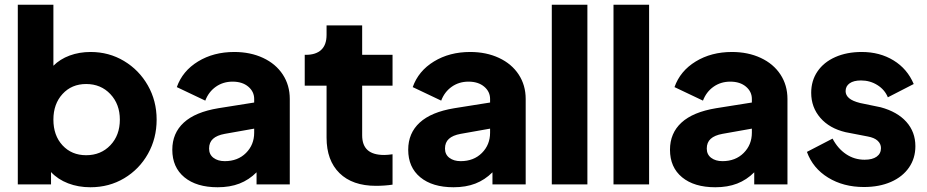

<svg xmlns="http://www.w3.org/2000/svg" viewBox="-20 -777 3908 809"><path d="M195 -52V0H55V-757H205V-500Q233 -528 273.5 -543Q314 -558 362 -558Q439 -558 502.5 -520Q566 -482 603 -417Q640 -352 640 -273Q640 -194 603.5 -129Q567 -64 503.5 -26Q440 12 361 12Q310 12 267 -4.5Q224 -21 195 -52ZM343 -123Q405 -123 445 -165Q485 -207 485 -273Q485 -338 445 -380.5Q405 -423 343 -423Q282 -423 243.5 -381Q205 -339 205 -273Q205 -206 243.5 -164.5Q282 -123 343 -123Z M706 -146Q706 -216 754.5 -260.5Q803 -305 900 -321L1051 -345V-360Q1051 -391 1026 -412Q1001 -433 960 -433Q920 -433 889.5 -411.5Q859 -390 845 -353L725 -410Q749 -478 814.5 -518Q880 -558 967 -558Q1035 -558 1088.5 -533Q1142 -508 1171.5 -463Q1201 -418 1201 -360V0H1061V-51Q1029 -19 989 -3.5Q949 12 897 12Q808 12 757 -30Q706 -72 706 -146ZM927 -98Q982 -98 1016.5 -132.5Q1051 -167 1051 -218V-235L927 -213Q894 -207 877.5 -192Q861 -177 861 -151Q861 -126 879.5 -112Q898 -98 927 -98Z M1356 -197V-416H1264V-546H1269Q1311 -546 1333.5 -567Q1356 -588 1356 -630V-670H1506V-546H1634V-416H1506V-207Q1506 -165 1529 -144.5Q1552 -124 1599 -124Q1613 -124 1634 -127V1Q1601 6 1564 6Q1465 6 1410.5 -47.5Q1356 -101 1356 -197Z M1700 -146Q1700 -216 1748.5 -260.5Q1797 -305 1894 -321L2045 -345V-360Q2045 -391 2020 -412Q1995 -433 1954 -433Q1914 -433 1883.5 -411.5Q1853 -390 1839 -353L1719 -410Q1743 -478 1808.5 -518Q1874 -558 1961 -558Q2029 -558 2082.5 -533Q2136 -508 2165.5 -463Q2195 -418 2195 -360V0H2055V-51Q2023 -19 1983 -3.5Q1943 12 1891 12Q1802 12 1751 -30Q1700 -72 1700 -146ZM1921 -98Q1976 -98 2010.5 -132.5Q2045 -167 2045 -218V-235L1921 -213Q1888 -207 1871.5 -192Q1855 -177 1855 -151Q1855 -126 1873.5 -112Q1892 -98 1921 -98Z M2305 -757H2455V0H2305Z M2565 -757H2715V0H2565Z M2803 -146Q2803 -216 2851.5 -260.5Q2900 -305 2997 -321L3148 -345V-360Q3148 -391 3123 -412Q3098 -433 3057 -433Q3017 -433 2986.5 -411.5Q2956 -390 2942 -353L2822 -410Q2846 -478 2911.5 -518Q2977 -558 3064 -558Q3132 -558 3185.5 -533Q3239 -508 3268.5 -463Q3298 -418 3298 -360V0H3158V-51Q3126 -19 3086 -3.5Q3046 12 2994 12Q2905 12 2854 -30Q2803 -72 2803 -146ZM3024 -98Q3079 -98 3113.5 -132.5Q3148 -167 3148 -218V-235L3024 -213Q2991 -207 2974.5 -192Q2958 -177 2958 -151Q2958 -126 2976.5 -112Q2995 -98 3024 -98Z M3380 -137 3488 -193Q3510 -151 3545 -127.5Q3580 -104 3623 -104Q3656 -104 3674 -117Q3692 -130 3692 -153Q3692 -171 3678 -184Q3664 -197 3636 -202L3543 -220Q3475 -236 3436.5 -280.5Q3398 -325 3398 -386Q3398 -437 3424.5 -476Q3451 -515 3499.5 -536.5Q3548 -558 3611 -558Q3687 -558 3745 -522.5Q3803 -487 3830 -423L3721 -367Q3708 -399 3677 -418.5Q3646 -438 3608 -438Q3577 -438 3560 -426Q3543 -414 3543 -393Q3543 -376 3557.5 -363.5Q3572 -351 3604 -343L3691 -325Q3761 -306 3799 -263.5Q3837 -221 3837 -161Q3837 -110 3810 -71Q3783 -32 3734 -10.5Q3685 11 3620 11Q3534 11 3469.5 -28.5Q3405 -68 3380 -137Z"/></svg>

Font: Evergrow Sans 
Style: ExtraBold
Weight: 800
Foundry: 10Web
Version: Version 1.000